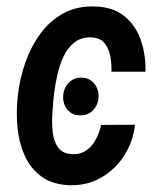

<svg xmlns="http://www.w3.org/2000/svg" viewBox="-20 -558 487 589"><path d="M173.8 -260.3Q173.8 -284.2 188.7 -301.8Q203.6 -319.3 228 -319.8Q252.4 -320.3 267.6 -303.5Q282.7 -286.6 282.2 -262.7Q282.2 -238.8 267.3 -221.7Q252.4 -204.6 228 -204.1Q203.6 -203.1 188.5 -219.7Q173.3 -236.3 173.8 -260.3ZM195.8 10.3Q142.6 8.8 108.4 -15.6Q74.2 -40 56.4 -79.1Q38.6 -118.2 33.9 -164.1Q29.3 -210 33.7 -254.4L35.6 -271.5Q41.5 -319.8 58.3 -367.7Q75.2 -415.5 103.8 -454.6Q132.3 -493.7 174.1 -516.8Q215.8 -540 271 -538.1Q327.6 -536.6 362.3 -507.8Q397 -479 412.4 -433.8Q427.7 -388.7 426.3 -337.9H321.8Q322.8 -359.9 318.6 -383.8Q314.5 -407.7 301.3 -424.8Q288.1 -441.9 260.7 -443.4Q228.5 -444.3 207.5 -427.2Q186.5 -410.2 174.1 -382.8Q161.6 -355.5 155.3 -325.7Q148.9 -295.9 146 -271.5L144 -254.4Q142.1 -235.4 140.4 -207.3Q138.7 -179.2 141.8 -151.4Q145 -123.5 158.9 -104.7Q172.9 -85.9 202.1 -85Q228.5 -84.5 246.3 -97.7Q264.2 -110.8 274.9 -132.1Q285.6 -153.3 290.5 -174.8L394 -175.3Q388.7 -124.5 361.8 -82Q335 -39.6 292 -14.2Q249 11.2 195.8 10.3Z"/></svg>

Font: Roboto Condensed Medium
Style: Italic
Weight: 500
Italic angle: -12°
Designer: Christian Robertson
Foundry: Google
Version: Version 3.0; 2020